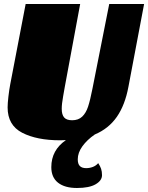

<svg xmlns="http://www.w3.org/2000/svg" viewBox="-20 -680 739 958"><path d="M699 -660 621 -248Q604 -156 563 -97Q522 -38 453 -9Q414 18 391 50Q368 82 368 115Q368 138 378.5 148.5Q389 159 410 159Q427 159 443 153Q459 147 470 134Q480 149 484.5 162.5Q489 176 489 194Q489 221 457 239.5Q425 258 364 258Q303 258 269.5 231.5Q236 205 236 154Q236 69 309 19Q300 20 280 20Q164 20 91 -17.5Q18 -55 18 -144Q18 -164 22 -198.5Q26 -233 31 -259L108 -660H380L303 -245Q302 -238 295 -199.5Q288 -161 288 -137Q288 -108 300 -94Q312 -80 340 -80Q371 -80 390 -98Q409 -116 419.5 -148Q430 -180 441 -236L525 -660Z"/></svg>

Font: Sansita Black Italic
Style: Regular
Weight: 900
Italic angle: -11°
Designer: Pablo Cosgaya
Foundry: Omnibus-Type
Version: Version 1.006